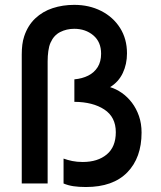

<svg xmlns="http://www.w3.org/2000/svg" viewBox="-20 -755 662 790"><path d="M333.5 14.5Q304 14.5 282.2 11.2Q260.5 8 241.5 0V-102.5Q258 -96.5 277.2 -92.5Q296.5 -88.5 320.5 -88.5Q382 -88.5 419.2 -119.5Q456.5 -150.5 456.5 -211Q456.5 -273.5 409.2 -304.5Q362 -335.5 286 -336V-428.5Q318.5 -431.5 343.2 -444Q368 -456.5 382 -479Q396 -501.5 396 -534Q396 -582.5 364 -609.5Q332 -636.5 285.5 -636.5Q254 -636.5 227.8 -623.2Q201.5 -610 188 -579.5Q181.5 -565 178.8 -544.8Q176 -524.5 176 -502.5V0H69.5V-530.5Q69.5 -552.5 71.8 -570.8Q74 -589 79.5 -605.5Q94.5 -650.5 125 -679.2Q155.5 -708 196.8 -721.5Q238 -735 285.5 -735Q347 -735 396.2 -710Q445.5 -685 474 -640Q502.5 -595 502.5 -535.5Q502.5 -491 485.2 -454.5Q468 -418 433 -396.5Q458 -389 481.2 -372.8Q504.5 -356.5 522.8 -332.5Q541 -308.5 551.8 -277.5Q562.5 -246.5 562.5 -209.5Q562.5 -106 503.8 -45.8Q445 14.5 333.5 14.5Z"/></svg>

Font: Cns Manrope SemBd
Style: Regular
Weight: 600
Designer: Mikhail Sharanda
Foundry: Mikhail Sharanda
Version: Version 4.504